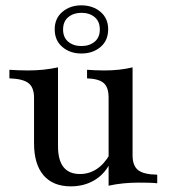

<svg xmlns="http://www.w3.org/2000/svg" viewBox="-20 -672 618 704"><path d="M239.5 11.3Q174.2 11.3 139.5 -29.4Q104.8 -70.2 104.8 -146.8V-313.7Q104.8 -351.6 84.3 -367.3Q63.7 -383.1 14.5 -384.7V-416.1Q27.4 -415.3 45.2 -414.5Q62.9 -413.7 82.3 -413.7Q112.1 -413.7 139.1 -416.5Q166.1 -419.4 192.7 -425V-136.3Q192.7 -84.7 212.9 -59.3Q233.1 -33.9 273.4 -33.9Q306.5 -33.9 334.3 -52Q362.1 -70.2 382.3 -105.6L381.5 -70.2Q361.3 -31.5 324.2 -10.1Q287.1 11.3 239.5 11.3ZM378.2 8.9V-313.7Q378.2 -351.6 360.5 -367.3Q342.7 -383.1 299.2 -384.7V-416.1Q312.1 -415.3 327.8 -414.5Q343.5 -413.7 361.3 -413.7Q391.1 -413.7 416.9 -416.5Q442.7 -419.4 466.1 -425V-102.4Q466.1 -64.5 486.3 -48.4Q506.5 -32.3 556.5 -31.5V0Q542.7 -1.6 525 -2Q507.3 -2.4 488.7 -2.4Q458.9 -2.4 431.5 0.4Q404 3.2 378.2 8.9ZM278.2 -475.8Q237.1 -475.8 208.9 -499.6Q180.6 -523.4 180.6 -564.5Q180.6 -604.8 208.9 -628.6Q237.1 -652.4 278.2 -652.4Q320.2 -652.4 348.4 -628.6Q376.6 -604.8 376.6 -564.5Q376.6 -523.4 348.4 -499.6Q320.2 -475.8 278.2 -475.8ZM278.2 -503.2Q308.1 -503.2 327 -519Q346 -534.7 346 -563.7Q346 -593.5 327 -609.3Q308.1 -625 278.2 -625Q250 -625 230.6 -609.3Q211.3 -593.5 211.3 -563.7Q211.3 -534.7 230.2 -519Q249.2 -503.2 278.2 -503.2Z"/></svg>

Font: Playfair 12pt Medium
Style: Regular
Weight: 500
Designer: Claus Eggers Sørensen
Foundry: Claus Eggers Sørensen
Version: Version 2.000;gftools[0.9.28]